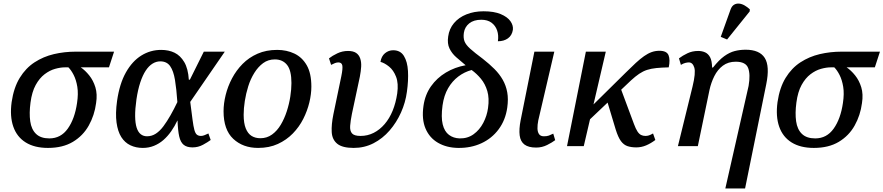

<svg xmlns="http://www.w3.org/2000/svg" viewBox="-20 -829 5011 1089"><path d="M252 10Q176 10 126 -21Q76 -52 55.5 -110.5Q35 -169 46 -250Q58 -332 92 -387.5Q126 -443 176 -475.5Q226 -508 285.5 -522Q345 -536 409 -536H627L598 -447H438Q463 -430 486 -401.5Q509 -373 521 -334Q533 -295 525 -244Q516 -175 483.5 -117Q451 -59 393.5 -24.5Q336 10 252 10ZM260 -44Q325 -44 364.5 -99.5Q404 -155 417 -245Q425 -298 418.5 -337Q412 -376 398 -403.5Q384 -431 368 -447H348Q323 -447 292.5 -438.5Q262 -430 233 -408Q204 -386 182.5 -347Q161 -308 153 -247Q145 -187 151.5 -141Q158 -95 184.5 -69.5Q211 -44 260 -44Z M790 10Q751 10 719.5 -5Q688 -20 668 -51.5Q648 -83 641 -134Q634 -185 644 -257Q658 -354 694 -418Q730 -482 781.5 -514Q833 -546 894 -546Q937 -546 970 -530Q1003 -514 1025 -477Q1047 -440 1051 -377H1057L1136 -536H1255L1059 -251Q1067 -189 1072 -150.5Q1077 -112 1082.5 -92Q1088 -72 1097 -65Q1106 -58 1120 -58Q1130 -58 1140.5 -62.5Q1151 -67 1162 -72L1175 -35Q1159 -23 1131.5 -8Q1104 7 1072 7Q1040 7 1022 -7.5Q1004 -22 996.5 -55Q989 -88 987 -145H986Q971 -113 951 -84.5Q931 -56 907 -35Q883 -14 853.5 -2Q824 10 790 10ZM814 -56Q841 -56 864 -71Q887 -86 907 -113Q927 -140 947 -175Q967 -210 986 -250Q981 -324 972.5 -375.5Q964 -427 945 -454Q926 -481 889 -481Q866 -481 845 -468Q824 -455 806.5 -428.5Q789 -402 775.5 -361Q762 -320 754 -266Q746 -210 746.5 -170Q747 -130 755 -105Q763 -80 778 -68Q793 -56 814 -56Z M1444 10Q1358 10 1303 -41.5Q1248 -93 1248 -198Q1248 -242 1260 -290.5Q1272 -339 1296 -384.5Q1320 -430 1356 -466.5Q1392 -503 1441 -524.5Q1490 -546 1552 -546Q1606 -546 1650 -525Q1694 -504 1720 -458.5Q1746 -413 1746 -338Q1746 -295 1734.5 -247.5Q1723 -200 1700 -154.5Q1677 -109 1641 -72Q1605 -35 1556 -12.5Q1507 10 1444 10ZM1457 -45Q1494 -45 1523 -66Q1552 -87 1572.5 -121.5Q1593 -156 1606.5 -197.5Q1620 -239 1626.5 -281Q1633 -323 1633 -358Q1633 -430 1608 -461Q1583 -492 1539 -492Q1501 -492 1472.5 -471Q1444 -450 1422.5 -415.5Q1401 -381 1388 -339.5Q1375 -298 1368.5 -256Q1362 -214 1362 -178Q1362 -130 1374 -100.5Q1386 -71 1407 -58Q1428 -45 1457 -45Z M1986 10Q1922 10 1893 -13.5Q1864 -37 1861.5 -79.5Q1859 -122 1871 -181L1916 -397Q1925 -441 1921.5 -458Q1918 -475 1899 -475Q1890 -475 1879.5 -471Q1869 -467 1858 -461L1846 -498Q1865 -513 1893.5 -526.5Q1922 -540 1954 -540Q1983 -540 1999.5 -529Q2016 -518 2023 -497.5Q2030 -477 2028.5 -451Q2027 -425 2021 -394L1976 -183Q1968 -143 1966 -115Q1964 -87 1976.5 -72.5Q1989 -58 2025 -58Q2065 -58 2099.5 -75.5Q2134 -93 2161.5 -125Q2189 -157 2207 -201Q2225 -245 2233 -299Q2241 -356 2226.5 -393.5Q2212 -431 2186.5 -451.5Q2161 -472 2138 -478Q2143 -510 2163.5 -527Q2184 -544 2210 -544Q2251 -544 2271 -511.5Q2291 -479 2294 -426Q2297 -373 2288 -309Q2280 -248 2254.5 -191Q2229 -134 2189.5 -88.5Q2150 -43 2098.5 -16.5Q2047 10 1986 10Z M2578 10Q2513 9 2464.5 -19Q2416 -47 2393.5 -100Q2371 -153 2382 -229Q2391 -292 2424.5 -339.5Q2458 -387 2509 -417.5Q2560 -448 2621 -459Q2592 -483 2567.5 -504.5Q2543 -526 2529.5 -554Q2516 -582 2522 -622Q2528 -666 2555 -698Q2582 -730 2625.5 -747.5Q2669 -765 2723 -765Q2782 -765 2820 -749Q2858 -733 2875 -709Q2892 -685 2889 -660Q2884 -628 2861 -611.5Q2838 -595 2804 -595Q2809 -629 2799.5 -656.5Q2790 -684 2767.5 -700.5Q2745 -717 2710 -717Q2667 -717 2641.5 -696.5Q2616 -676 2611 -643Q2607 -615 2614.5 -595Q2622 -575 2647 -552.5Q2672 -530 2719 -495Q2756 -466 2784.5 -437.5Q2813 -409 2831.5 -376.5Q2850 -344 2857 -305.5Q2864 -267 2857 -218Q2847 -148 2808.5 -96Q2770 -44 2710.5 -16.5Q2651 11 2578 10ZM2587 -44Q2632 -43 2666 -67.5Q2700 -92 2721 -132Q2742 -172 2748 -216Q2756 -272 2744 -312.5Q2732 -353 2708 -382Q2684 -411 2655 -432Q2614 -421 2579.5 -395Q2545 -369 2521.5 -328.5Q2498 -288 2490 -231Q2481 -164 2491 -123.5Q2501 -83 2526.5 -64Q2552 -45 2587 -44Z M3021 8Q2978 8 2955 -9Q2932 -26 2927.5 -61Q2923 -96 2933 -147L3011 -536H3124L3033 -146Q3028 -121 3028.5 -100.5Q3029 -80 3037.5 -68Q3046 -56 3065 -56Q3082 -56 3093 -60Q3104 -64 3118 -71L3129 -34Q3112 -21 3083 -6.5Q3054 8 3021 8Z M3287 -115 3307 -198 3530 -418Q3561 -449 3586 -472Q3611 -495 3633 -510.5Q3655 -526 3676 -533.5Q3697 -541 3720 -541Q3762 -541 3772 -515.5Q3782 -490 3773 -447Q3732 -446 3702.5 -443Q3673 -440 3650 -432.5Q3627 -425 3605.5 -410.5Q3584 -396 3559 -373ZM3196 0 3303 -536H3416L3291 0ZM3589 7Q3561 7 3539.5 0Q3518 -7 3502 -28.5Q3486 -50 3472 -95L3416 -281L3493 -348L3576 -125Q3586 -98 3595.5 -83.5Q3605 -69 3616 -63.5Q3627 -58 3641 -58Q3651 -58 3660.5 -61Q3670 -64 3684 -72L3697 -35Q3672 -16 3645 -4.5Q3618 7 3589 7Z M4094 240 4226 -342Q4237 -407 4223.5 -443Q4210 -479 4153 -479Q4110 -479 4080 -456.5Q4050 -434 4031.5 -397Q4013 -360 4004 -318L3938 0H3825L3908 -338Q3927 -416 3918 -445.5Q3909 -475 3887 -475Q3878 -475 3866.5 -472Q3855 -469 3842 -461L3831 -498Q3852 -514 3879.5 -527Q3907 -540 3940 -540Q3962 -540 3979.5 -532Q3997 -524 4007.5 -504.5Q4018 -485 4019 -446H4024Q4058 -489 4088 -510.5Q4118 -532 4147.5 -539.5Q4177 -547 4209 -547Q4288 -547 4317.5 -500.5Q4347 -454 4326 -351L4206 240ZM4104 -605 4068 -620 4124 -776Q4131 -795 4144 -802.5Q4157 -810 4172.5 -808.5Q4188 -807 4203.5 -798Q4219 -789 4233 -776L4232 -764Z M4596 10Q4520 10 4470 -21Q4420 -52 4399.5 -110.5Q4379 -169 4390 -250Q4402 -332 4436 -387.5Q4470 -443 4520 -475.5Q4570 -508 4629.5 -522Q4689 -536 4753 -536H4971L4942 -447H4782Q4807 -430 4830 -401.5Q4853 -373 4865 -334Q4877 -295 4869 -244Q4860 -175 4827.5 -117Q4795 -59 4737.5 -24.5Q4680 10 4596 10ZM4604 -44Q4669 -44 4708.5 -99.5Q4748 -155 4761 -245Q4769 -298 4762.5 -337Q4756 -376 4742 -403.5Q4728 -431 4712 -447H4692Q4667 -447 4636.5 -438.5Q4606 -430 4577 -408Q4548 -386 4526.5 -347Q4505 -308 4497 -247Q4489 -187 4495.5 -141Q4502 -95 4528.5 -69.5Q4555 -44 4604 -44Z"/></svg>

Font: ET Text
Style: Italic
Weight: 470
Italic angle: -12°
Designer: Monotype Design Team
Foundry: Monotype Imaging Inc.
Version: Version 2.009